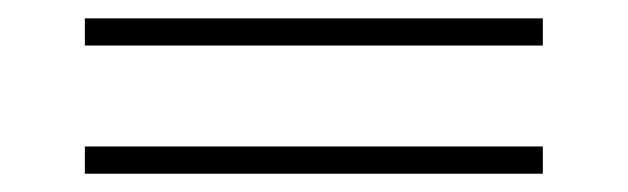

<svg xmlns="http://www.w3.org/2000/svg" viewBox="-20 -460 687 210"><path d="M72.8 -410.2V-439.9H573.7V-410.2ZM72.8 -270V-299.8H573.7V-270Z"/></svg>

Font: TypoPRO Playfair Display SC
Style: Regular
Weight: 400
Designer: Claus Eggers Sørensen
Foundry: Claus Eggers Sørensen
Version: Version 1.004;PS 001.004;hotconv 1.0.70;makeotf.lib2.5.58329